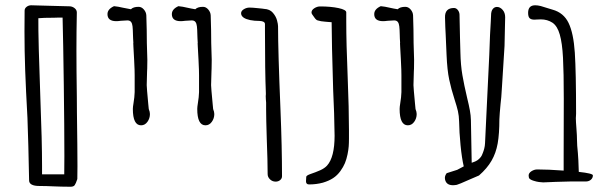

<svg xmlns="http://www.w3.org/2000/svg" viewBox="-20 -691 2314 731"><path d="M274.9 -58.1Q274.9 -23.4 274.4 -9.8V-9.3Q268.6 8.3 264.2 14.2Q259.8 20 248.5 20Q229 20 213.1 19.5Q197.3 19 186 18.6Q155.3 17.1 130.4 17.1Q90.3 17.1 90.8 -4.9Q90.3 -39.1 87.9 -135Q85.4 -231 84.5 -242.2Q78.6 -348.6 75.9 -422.9Q73.2 -497.1 73.2 -571.3Q73.2 -623 73.7 -650.4Q73.7 -659.2 81.3 -665Q88.9 -670.9 98.6 -670.9L171.4 -668.9L244.1 -667Q254.9 -667 263.7 -660.2Q272.5 -653.3 272.5 -643.6Q271 -568.8 271 -499.5Q271 -425.8 272.5 -323.7L272.9 -262.7Q274.9 -121.6 274.9 -58.1ZM225.1 -96.7Q225.1 -201.2 222.9 -367.9Q220.7 -534.7 218.3 -624H201.7Q194.3 -623.5 185.1 -623.5Q143.6 -623.5 126 -621.6Q125.5 -586.9 127.7 -502.2Q129.9 -417.5 133.8 -313.5Q140.1 -153.8 140.1 -58.6V-27.3H224.6V-28.8Q225.1 -45.9 225.1 -96.7Z M550.8 -256.8Q550.8 -240.2 541.3 -227.1Q531.7 -213.9 517.1 -213.9Q485.8 -213.9 485.8 -276.4Q485.8 -283.7 488.3 -298.3Q492.2 -321.3 492.7 -340.3V-404.3Q492.7 -424.3 491.2 -451.2L490.7 -462.9L487.8 -516.1V-517.1L487.3 -526.9H487.8L486.8 -544.4L486.3 -557.6Q485.8 -580.1 484.6 -590.8Q483.4 -601.6 479 -607.4Q474.6 -613.3 464.8 -613.3L439.5 -611.8Q430.2 -610.4 422.9 -610.4Q389.2 -610.4 389.2 -637.2Q389.2 -656.2 414.1 -667.5Q430.2 -666 448.2 -661.6Q462.9 -658.2 478.5 -655.8Q487.3 -665 507.8 -665Q519 -665 527.8 -654.8Q536.6 -644.5 537.1 -632.3Q539.1 -576.7 539.1 -526.9Q541 -476.1 541 -462.9L540.5 -429.7Q540 -426.8 540 -419.9Q538.6 -384.8 538.6 -367.2V-366.7Q538.6 -357.9 544.4 -295.9L546.4 -275.9Q550.8 -265.1 550.8 -256.8Z M795.9 -256.8Q795.9 -240.2 786.4 -227.1Q776.9 -213.9 762.2 -213.9Q731 -213.9 731 -276.4Q731 -283.7 733.4 -298.3Q737.3 -321.3 737.8 -340.3V-404.3Q737.8 -424.3 736.3 -451.2L735.8 -462.9L732.9 -516.1V-517.1L732.4 -526.9H732.9L731.9 -544.4L731.4 -557.6Q731 -580.1 729.7 -590.8Q728.5 -601.6 724.1 -607.4Q719.7 -613.3 710 -613.3L684.6 -611.8Q675.3 -610.4 668 -610.4Q634.3 -610.4 634.3 -637.2Q634.3 -656.2 659.2 -667.5Q675.3 -666 693.4 -661.6Q708 -658.2 723.6 -655.8Q732.4 -665 752.9 -665Q764.2 -665 772.9 -654.8Q781.7 -644.5 782.2 -632.3Q784.2 -576.7 784.2 -526.9Q786.1 -476.1 786.1 -462.9L785.6 -429.7Q785.2 -426.8 785.2 -419.9Q783.7 -384.8 783.7 -367.2V-366.7Q783.7 -357.9 789.6 -295.9L791.5 -275.9Q795.9 -265.1 795.9 -256.8Z M1053.7 -20Q1053.7 -11.2 1046.6 -5.4Q1039.6 0.5 1029.3 0.5Q1017.1 0.5 1008.1 -8.1Q999 -16.6 999 -28.3Q999 -75.7 995.6 -164.6Q993.2 -239.7 993.2 -273.4V-300.3L992.2 -312.5Q991.7 -317.9 991.7 -324.7Q991.7 -330.6 992.2 -332V-336.4Q988.8 -418 988.8 -574.2V-599.6Q988.3 -610.4 968.3 -611.3Q948.2 -611.3 932.6 -614.5Q917 -617.7 908.2 -623.5Q897.9 -630.4 897.9 -640.6Q897.9 -649.4 908.2 -655.8Q918.5 -662.1 929.7 -662.1Q940.9 -662.1 958.5 -660.2L978.5 -658.2L985.4 -657.2Q1007.3 -656.2 1019 -642.3Q1030.8 -628.4 1034.7 -613.5Q1038.6 -598.6 1038.6 -591.3Q1038.6 -496.1 1047.9 -272.9Q1053.7 -129.9 1053.7 -20Z M1303.7 -397.5Q1298.3 -526.9 1298.3 -607.9V-644Q1298.3 -653.8 1269 -660.2Q1239.7 -666.5 1198.7 -666.5Q1187.5 -666.5 1176.8 -659.7Q1166 -652.8 1166 -643.6Q1166 -639.6 1168.9 -635.7Q1170.9 -633.3 1177.2 -624Q1183.6 -614.7 1189.5 -613.3Q1201.7 -609.4 1218.3 -608.4L1230 -607.4L1242.7 -606.4V-602.1Q1242.7 -536.6 1248.5 -346.7L1252 -260.7Q1253.9 -194.3 1253.9 -174.3Q1253.9 -92.3 1225.1 -60.5Q1215.8 -50.3 1199 -42.7Q1182.1 -35.2 1160.2 -27.8Q1146 -22.5 1146 -17.6Q1146 -12.7 1145.5 -9.3Q1145 -5.4 1145 -1Q1145 11.2 1156.7 11.2Q1184.6 11.2 1209.5 4.4Q1232.4 -2.4 1248.3 -12.9Q1264.2 -23.4 1275.9 -39.6Q1287.1 -55.2 1293.2 -69.8Q1299.3 -84.5 1303.2 -103.5Q1306.6 -120.6 1307.6 -133.3Q1308.6 -146 1308.6 -163.1V-196.3Q1308.6 -275.9 1303.7 -397.5Z M1566.4 -256.8Q1566.4 -240.2 1556.9 -227.1Q1547.4 -213.9 1532.7 -213.9Q1501.5 -213.9 1501.5 -276.4Q1501.5 -283.7 1503.9 -298.3Q1507.8 -321.3 1508.3 -340.3V-404.3Q1508.3 -424.3 1506.8 -451.2L1506.3 -462.9L1503.4 -516.1V-517.1L1502.9 -526.9H1503.4L1502.4 -544.4L1502 -557.6Q1501.5 -580.1 1500.2 -590.8Q1499 -601.6 1494.6 -607.4Q1490.2 -613.3 1480.5 -613.3L1455.1 -611.8Q1445.8 -610.4 1438.5 -610.4Q1404.8 -610.4 1404.8 -637.2Q1404.8 -656.2 1429.7 -667.5Q1445.8 -666 1463.9 -661.6Q1478.5 -658.2 1494.1 -655.8Q1502.9 -665 1523.4 -665Q1534.7 -665 1543.5 -654.8Q1552.2 -644.5 1552.7 -632.3Q1554.7 -576.7 1554.7 -526.9Q1556.6 -476.1 1556.6 -462.9L1556.2 -429.7Q1555.7 -426.8 1555.7 -419.9Q1554.2 -384.8 1554.2 -367.2V-366.7Q1554.2 -357.9 1560.1 -295.9L1562 -275.9Q1566.4 -265.1 1566.4 -256.8Z M1872.1 -664.6Q1883.8 -664.6 1893.6 -653.6Q1903.3 -642.6 1903.3 -625.5L1902.3 -580.1Q1900.9 -541.5 1900.9 -516.1L1891.1 -359.9Q1888.7 -315.9 1885.7 -294.4L1882.8 -261.2L1881.3 -236.8Q1881.3 -181.6 1874.8 -144.8Q1868.2 -107.9 1851.3 -78.9Q1834.5 -49.8 1803.7 -22.9L1768.6 -7.8Q1726.1 11.2 1719.2 12.7Q1710.9 14.2 1704.6 14.2Q1678.7 14.2 1674.3 -8.3Q1673.8 -10.3 1673.8 -13.7Q1673.8 -22.5 1680.7 -31.7L1720.7 -44.4L1745.6 -57.6Q1738.3 -88.4 1733.4 -138.4Q1728.5 -188.5 1728 -228Q1727.5 -250 1723.4 -268.1Q1719.2 -286.1 1710.9 -311.5Q1697.8 -352.1 1690.2 -388.2Q1682.6 -424.3 1680.2 -481.9L1676.8 -560.1Q1675.3 -582.5 1674.3 -624.5Q1673.3 -660.6 1708.5 -660.6Q1716.8 -660.6 1722.9 -653.1Q1729 -645.5 1729.5 -635.7Q1730 -591.3 1731.4 -545.4L1732.9 -491.2Q1733.9 -442.9 1740.5 -404.8Q1747.1 -366.7 1758.3 -319.3Q1765.6 -289.6 1769 -270.5Q1772.5 -251.5 1772.9 -233.4L1775.9 -71.3Q1780.8 -72.8 1789.1 -76.2Q1797.4 -79.6 1804.7 -86.7Q1812 -93.8 1814.5 -99.6Q1815.4 -102.1 1818.4 -109.1Q1821.3 -116.2 1823.7 -125.5Q1826.2 -134.8 1826.7 -146Q1829.6 -199.2 1831.5 -247.1L1842.8 -481.4Q1845.7 -570.8 1848.6 -609.9Q1849.6 -628.4 1849.6 -632.3Q1849.6 -648.4 1856 -656.5Q1862.3 -664.6 1872.1 -664.6Z M2237.3 -23.4Q2237.3 -13.2 2229.5 -6.6Q2221.7 0 2210 0H2149.4L2093.8 1.5L2083 2Q2049.3 3.4 2047.9 3.4Q2042.5 3.4 2032.2 2Q2022 0.5 2016.1 -1.5Q2001 -5.4 1995.6 -11.2Q1994.1 -12.7 1993.4 -16.4Q1992.7 -20 1992.7 -22.9Q1992.7 -32.2 2003.4 -39.1Q2014.2 -45.9 2025.4 -45.9Q2067.4 -45.9 2126 -41.5V-100.1L2126.5 -314.9Q2126.5 -415.5 2123.5 -471.2Q2120.6 -526.9 2111.3 -559.3Q2102.1 -591.8 2083.5 -604.5Q2064 -617.2 2039.1 -617.2L2024.9 -616.7Q2021 -616.2 2014.2 -616.2Q2002.4 -616.2 1996.6 -621.6Q1990.7 -627 1990.7 -642.1Q1990.7 -670.9 2017.6 -670.9Q2027.3 -670.9 2038.8 -668Q2050.3 -665 2067.4 -659.2L2083.5 -654.3Q2126 -642.6 2144.8 -603.5Q2163.6 -564.5 2168.5 -490.5Q2173.3 -416.5 2173.3 -258.3Q2173.3 -253.4 2172.9 -249.5Q2172.4 -246.1 2172.4 -241.2Q2172.4 -230 2174.8 -199.2Q2176.8 -174.3 2176.8 -157.7Q2176.8 -139.2 2180.2 -107.9Q2182.1 -89.4 2183.6 -36.6Q2237.3 -30.8 2237.3 -23.4Z"/></svg>

Font: Amatica SC
Style: Bold
Weight: 400
Designer: Vernon Adams, Ben Nathan
Foundry: newtypography
Version: Version 2.000